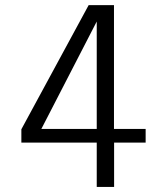

<svg xmlns="http://www.w3.org/2000/svg" viewBox="-20 -735 629 755"><path d="M64 -226.6 328.6 -714.8H428.2V-228H552.7V-174.3H428.7V0H360.4V-174.3H64ZM360.4 -650.4 142.6 -228H360.4Z"/></svg>

Font: Pontano Sans
Style: Regular
Weight: 400
Foundry: vernon adams
Version: 1.0